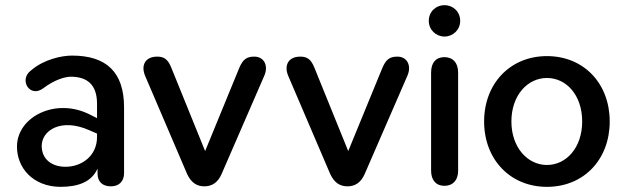

<svg xmlns="http://www.w3.org/2000/svg" viewBox="-20 -716 2429 746"><path d="M214 10C284 10 336 -9 359 -61V-42C359 -11 377 8 411 8C443 8 462 -12 462 -43V-299C462 -435 394 -500 260 -500C220 -500 151 -486 100 -442C52 -406 96 -334 148 -373C193 -407 233 -418 257 -418C320 -417 357 -386 357 -313V-257L331 -270C198 -339 47 -263 46 -148C45 -63 109 9 214 10ZM142 -149C142 -209 217 -259 327 -210L357 -197V-184C357 -109 296 -68 235 -68C177 -68 142 -101 142 -149Z M774 8C805 8 827 -8 841 -40L1007 -422C1024 -461 1006 -496 968 -496C938 -496 924 -485 910 -453L777 -129L646 -452C633 -485 618 -496 591 -496C543 -496 527 -461 544 -421L707 -40C722 -8 743 8 774 8Z M1330 8C1361 8 1383 -8 1397 -40L1563 -422C1580 -461 1562 -496 1524 -496C1494 -496 1480 -485 1466 -453L1333 -129L1202 -452C1189 -485 1174 -496 1147 -496C1099 -496 1083 -461 1100 -421L1263 -40C1278 -8 1299 8 1330 8Z M1707 6C1740 6 1760 -16 1760 -53V-434C1760 -473 1739 -494 1707 -494C1674 -494 1655 -473 1655 -434V-53C1655 -16 1674 6 1707 6ZM1707 -574C1740 -574 1768 -600 1768 -635C1768 -671 1740 -696 1707 -696C1674 -696 1646 -671 1646 -635C1646 -600 1674 -574 1707 -574Z M2105 10C2249 10 2349 -97 2349 -244C2349 -391 2249 -498 2105 -498C1962 -498 1861 -391 1861 -244C1861 -97 1962 10 2105 10ZM2105 -75C2030 -75 1967 -143 1967 -244C1967 -346 2030 -413 2105 -413C2181 -413 2242 -346 2242 -244C2242 -143 2181 -75 2105 -75Z"/></svg>

Font: SN Pro Medium
Style: Regular
Weight: 500
Designer: Tobias Whetton
Foundry: Supernotes
Version: Version 1.003;Glyphs 3.3 (3324)